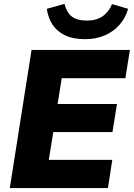

<svg xmlns="http://www.w3.org/2000/svg" viewBox="-20 -960 683 980"><path d="M30 0 141 -705H643L620 -561H295L274 -429H577L554 -286H252L229 -144H553L531 0ZM414 -760Q352 -760 310.5 -780.5Q269 -801 247 -836Q225 -871 219 -915L309 -940Q321 -895 347.5 -875Q374 -855 423 -855Q473 -855 504 -877Q535 -899 552 -939L634 -915Q621 -869 590.5 -834Q560 -799 515 -779.5Q470 -760 414 -760Z"/></svg>

Font: Nunito Sans 11pt Black
Style: Italic
Weight: 900
Italic angle: -9°
Version: Version 3.101;gftools[0.9.27]